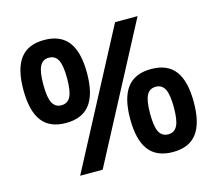

<svg xmlns="http://www.w3.org/2000/svg" viewBox="-105 -868 1137 1006"><g transform="rotate(-15 464.0 -365.0)"><path d="M212 0 597 -730H719L334 0ZM213 -286Q125 -286 83 -341.5Q41 -397 41 -511Q41 -625 83 -680.5Q125 -736 213 -736Q301 -736 343.5 -680.5Q386 -625 386 -511Q386 -397 343.5 -341.5Q301 -286 213 -286ZM213 -382Q247 -382 262.5 -411.5Q278 -441 278 -511Q278 -581 262.5 -610.5Q247 -640 213 -640Q180 -640 164.5 -610.5Q149 -581 149 -511Q149 -441 164.5 -411.5Q180 -382 213 -382ZM715 6Q627 6 584.5 -49.5Q542 -105 542 -219Q542 -333 584.5 -388.5Q627 -444 715 -444Q803 -444 845 -388.5Q887 -333 887 -219Q887 -105 845 -49.5Q803 6 715 6ZM715 -90Q748 -90 763.5 -119.5Q779 -149 779 -219Q779 -289 763.5 -318.5Q748 -348 715 -348Q681 -348 665.5 -318.5Q650 -289 650 -219Q650 -149 665.5 -119.5Q681 -90 715 -90Z"/></g></svg>

Font: M PLUS 2 SemiBold
Style: Regular
Weight: 600
Designer: Coji Morishita
Foundry: UNDERFOREST DESIGN
Version: Version 1.001